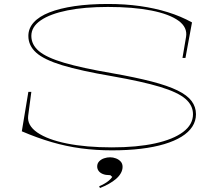

<svg xmlns="http://www.w3.org/2000/svg" viewBox="-20 -743 1098 968"><path d="M544 15Q464 15 389 5Q314 -5 240.5 -26.5Q167 -48 90 -81L123 -280H138L122 -159Q116 -111 168 -75Q220 -39 317.5 -19.5Q415 0 544 0Q670 0 761.5 -20Q853 -40 903 -77.5Q953 -115 953 -167Q953 -212 914.5 -245Q876 -278 787 -305Q698 -332 544 -359Q386 -386 294 -414Q202 -442 162.5 -477.5Q123 -513 123 -562Q123 -600 150 -630Q177 -660 229 -680.5Q281 -701 355.5 -712Q430 -723 524 -723Q610 -723 685 -712.5Q760 -702 826 -681.5Q892 -661 948 -630L915 -451H900L918 -557Q926 -605 880 -638.5Q834 -672 742.5 -690Q651 -708 524 -708Q406 -708 319.5 -690.5Q233 -673 185.5 -640.5Q138 -608 138 -562Q138 -518 176 -485.5Q214 -453 303.5 -426.5Q393 -400 545 -374Q664 -353 745 -332Q826 -311 875 -287Q924 -263 946 -233.5Q968 -204 968 -167Q968 -133 949.5 -104.5Q931 -76 895.5 -54Q860 -32 808.5 -16.5Q757 -1 690.5 7Q624 15 544 15ZM484 205 480 196Q494 190 506.5 183Q519 176 529.5 167Q540 158 546 149L536 140H532Q513 140 499 134.5Q485 129 477.5 119Q470 109 470 96Q470 81 480 70.5Q490 60 505 55Q520 50 535 50Q550 50 564.5 55.5Q579 61 588.5 71.5Q598 82 598 98Q598 114 589.5 129.5Q581 145 565.5 158.5Q550 172 529.5 183.5Q509 195 484 205Z"/></svg>

Font: Kalnia Expanded Thin
Style: Regular
Weight: 250
Width: 7
Designer: Frida Medrano
Foundry: Frida Medrano
Version: Version 1.105